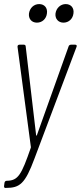

<svg xmlns="http://www.w3.org/2000/svg" viewBox="-23 -721 396 941"><path d="M158 -610C184 -610 204 -629 207 -655C211 -682 195 -701 169 -701C143 -701 123 -682 119 -655C116 -629 132 -610 158 -610ZM288 -610C314 -610 334 -629 337 -655C341 -682 325 -701 299 -701C274 -701 253 -682 249 -655C246 -629 263 -610 288 -610ZM2 200H6C74 200 100 180 146 56L352 -491C355 -498 352 -502 345 -502H325C319 -502 314 -498 313 -493L158 -59C156 -55 154 -55 154 -59L103 -493C103 -499 99 -502 94 -502H73C66 -502 62 -498 63 -491L128 -3C128 -1 129 1 128 3C82 136 66 164 11 165H10C4 165 0 169 -1 175L-3 190C-4 196 -1 200 2 200Z"/></svg>

Font: Barlow Condensed ExtraLight
Style: Italic
Weight: 275
Width: 3
Italic angle: -7°
Designer: Jeremy Tribby
Foundry: Tribby Type
Version: Version 1.422;hotconv 1.0.109;makeotfexe 2.5.65596